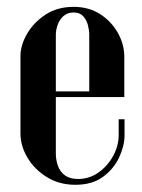

<svg xmlns="http://www.w3.org/2000/svg" viewBox="-20 -520 405 546"><path d="M38.2 -360.5Q38.2 -391.2 56.8 -423.5Q75.2 -455.8 109 -478.1Q142.8 -500.5 189.2 -500.5Q233 -500.5 265.1 -479.6Q297.2 -458.8 315.4 -426.1Q333.5 -393.5 333.5 -358.2V-244H233.8V-421.8Q233.8 -434.2 229.9 -448.9Q226 -463.5 216.5 -474Q207 -484.5 189.2 -484.5Q171.5 -484.5 160.1 -474Q148.8 -463.5 143.8 -448.9Q138.8 -434.2 138.8 -421.8V-83.2Q138.8 -65 144.8 -48.2Q150.8 -31.5 164.8 -21.2Q178.8 -11 201.8 -11Q234 -11 260.1 -29.5Q286.2 -48 301.9 -76.8Q317.5 -105.5 317.5 -136.2V-180.8H334.2V-135.2Q334.2 -105.5 318.8 -72.4Q303.2 -39.2 272.6 -16.9Q242 5.5 194.5 5.5Q147.8 5.5 112.5 -16.8Q77.2 -39 57.8 -72.2Q38.2 -105.5 38.2 -140ZM80.2 -244V-260H328.5V-244Z"/></svg>

Font: Emberly Black
Style: Regular
Weight: 900
Designer: Rajesh Rajput
Foundry: Rajesh Rajput
Version: Version 1.000